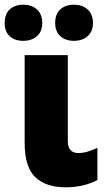

<svg xmlns="http://www.w3.org/2000/svg" viewBox="-55 -788 452 818"><path d="M234 -185Q234 -160 246 -148Q258 -136 277 -136Q298 -136 315 -141Q332 -146 360 -158V-21Q301 10 225 10Q140 10 95 -33.5Q50 -77 50 -179V-553H234ZM44 -768Q80 -768 102.5 -747.5Q125 -727 125 -690Q125 -654 102.5 -634Q80 -614 44 -614Q8 -614 -13.5 -633.5Q-35 -653 -35 -690Q-35 -728 -13.5 -748Q8 -768 44 -768ZM260 -768Q296 -768 318.5 -747.5Q341 -727 341 -690Q341 -654 318.5 -634Q296 -614 260 -614Q224 -614 202 -634Q180 -654 180 -690Q180 -728 202 -748Q224 -768 260 -768Z"/></svg>

Font: Noto Sans Display Black Narrow
Style: Regular
Weight: 900
Width: 4
Designer: Monotype Design team
Foundry: Monotype Imaging Inc.
Version: Version 1.000